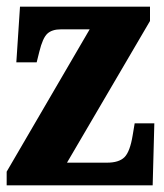

<svg xmlns="http://www.w3.org/2000/svg" viewBox="-20 -556 491 576"><path d="M0 0V-41L249 -468H163Q136 -468 122 -455Q108 -442 98 -401L90 -369H29L40 -536H430V-493L181 -68H301Q337 -68 353.5 -84.5Q370 -101 378 -150L384 -186H443L438 0Z"/></svg>

Font: Noto Serif Sinhala ExtraCondensed Black
Style: Regular
Weight: 900
Width: 2
Designer: Jelle Bosma - Monotype Design Team
Foundry: Monotype Imaging Inc.
Version: Version 2.007; ttfautohint (v1.8.4.7-5d5b)